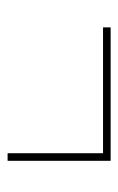

<svg xmlns="http://www.w3.org/2000/svg" viewBox="77 -493 311 505"><g transform="rotate(90 232.5 -240.5)"><path d="M383 -105H403V-376H52V-356H383Z"/></g></svg>

Font: Noto Serif Display Condensed ExtraBold
Style: Regular
Weight: 800
Width: 3
Designer: Monotype Design Team
Foundry: Monotype Imaging Inc.
Version: Version 2.009